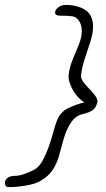

<svg xmlns="http://www.w3.org/2000/svg" viewBox="-54 -712 432 784"><path d="M-17 52Q-34 52 -34 34Q-34 24 -24 15Q-14 6 9 6Q25 6 50.5 -3.5Q76 -13 92 -23Q108 -34 121 -58Q134 -82 144.5 -111.5Q155 -141 162.5 -168.5Q170 -196 176 -213Q190 -254 224.5 -270.5Q259 -287 291 -294Q274 -303 258.5 -322.5Q243 -342 234 -364.5Q225 -387 226 -403Q229 -436 242.5 -468Q256 -500 268 -530Q280 -560 280 -587Q280 -607 271 -623Q259 -643 241.5 -645.5Q224 -648 191 -648Q171 -648 171 -661Q171 -672 184 -682Q197 -692 216 -692Q246 -692 274.5 -681.5Q303 -671 316 -648Q326 -629 326 -605Q326 -576 315 -541.5Q304 -507 292 -471.5Q280 -436 277 -403Q276 -391 286 -377.5Q296 -364 309.5 -350.5Q323 -337 333.5 -323Q344 -309 344 -296Q338 -271 323.5 -261.5Q309 -252 283 -246Q254 -239 235.5 -211Q217 -183 206 -145Q196 -107 187 -75.5Q178 -44 161 -18Q144 8 109 28Q90 39 53 45.5Q16 52 -17 52Z"/></svg>

Font: Grape Nuts
Style: Regular
Weight: 400
Designer: Robert E. Leuschke
Foundry: Robert E. Leuschke
Version: Version 1.010; ttfautohint (v1.8.3)